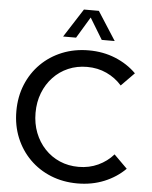

<svg xmlns="http://www.w3.org/2000/svg" viewBox="-63 -1029 869 1095"><g transform="rotate(5 371.0 -481.5)"><path d="M694.8 -93.3Q644 -42.5 574 -13.9Q503.9 14.6 421.4 14.6Q338.9 14.6 269 -13.7Q199.2 -42 147.7 -93.5Q96.2 -145 67.6 -214.6Q39.1 -284.2 39.1 -366.2Q39.1 -448.7 67.6 -518.3Q96.2 -587.9 147.7 -639.2Q199.2 -690.4 269 -718.8Q338.9 -747.1 421.4 -747.1Q503.4 -747.1 573.5 -718.5Q643.6 -689.9 693.8 -639.6L619.1 -563.5Q582.5 -605 531.5 -628.7Q480.5 -652.3 419.9 -652.3Q361.3 -652.3 312 -631.1Q262.7 -609.9 226.1 -571Q189.5 -532.2 169.2 -480Q148.9 -427.7 148.9 -366.2Q148.9 -304.7 169.2 -252.4Q189.5 -200.2 226.1 -161.4Q262.7 -122.6 312 -101.3Q361.3 -80.1 419.9 -80.1Q480.5 -80.1 531.5 -103.8Q582.5 -127.4 618.7 -168.9ZM563 -813H488.8L415 -934.6L341.8 -813H267.6L372.6 -976.6H458Z"/></g></svg>

Font: Kumbh Sans Medium
Style: Regular
Weight: 500
Version: Version 1.005